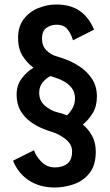

<svg xmlns="http://www.w3.org/2000/svg" viewBox="-20 -726 490 855"><path d="M223.5 109Q156.5 109 108.2 77Q60 45 38 -10.5L131.5 -57Q139 -31.5 164 -6Q189 19.5 225.5 19.5Q258.5 19.5 279.8 2.8Q301 -14 301 -51.5Q301 -83.5 272.5 -106Q244 -128.5 212 -138.5Q194.5 -143.5 168.2 -154.2Q142 -165 115.8 -183.8Q89.5 -202.5 71.8 -232.2Q54 -262 54 -305Q54 -346 76.2 -376Q98.5 -406 129 -424.5Q101.5 -444.5 81 -476.5Q60.5 -508.5 60.5 -557Q60.5 -609 86.5 -642Q112.5 -675 151.8 -690.5Q191 -706 230 -706Q293 -706 334 -678.2Q375 -650.5 399 -594L305 -546.5Q296 -577.5 279.5 -596.8Q263 -616 232 -616Q207.5 -616 187.2 -602.2Q167 -588.5 167 -553Q167 -522 186.5 -502.2Q206 -482.5 229.5 -476Q245 -472 274.8 -460.8Q304.5 -449.5 336 -428.8Q367.5 -408 389.5 -375.2Q411.5 -342.5 411.5 -295.5Q411.5 -252.5 392.5 -221.8Q373.5 -191 349 -171.5Q373 -151.5 389.8 -121.8Q406.5 -92 406.5 -50.5Q406.5 10.5 378.5 45.2Q350.5 80 308.2 94.5Q266 109 223.5 109ZM237 -225.5Q244.5 -224 255.2 -220.8Q266 -217.5 278.5 -212.5Q294 -227 304 -246.2Q314 -265.5 314 -288Q314 -315.5 299.2 -334.5Q284.5 -353.5 262.5 -365Q240.5 -376.5 219.5 -382.5Q211.5 -385 204.5 -387.5Q184.5 -377 169.5 -358.5Q154.5 -340 154.5 -312.5Q154.5 -278 179.5 -255.8Q204.5 -233.5 237 -225.5Z"/></svg>

Font: Trispace Condensed Medium
Style: Regular
Weight: 500
Width: 3
Designer: Tyler Finck
Foundry: Etcetera Type Company
Version: Version 1.210; ttfautohint (v1.8.3)